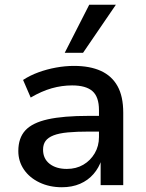

<svg xmlns="http://www.w3.org/2000/svg" viewBox="-20 -778 613 807"><path d="M240 9Q188 9 146 -11Q104 -31 80.5 -65.5Q57 -100 57 -143Q57 -198 86.5 -230Q116 -262 181 -276.5Q246 -291 353 -291H411V-225H356Q302 -225 265 -221.5Q228 -218 205 -209Q182 -200 171.5 -185.5Q161 -171 161 -149Q161 -111 188.5 -89.5Q216 -68 261 -68Q300 -68 330 -85.5Q360 -103 378 -133.5Q396 -164 396 -202V-315Q396 -371 368.5 -395Q341 -419 283 -419Q240 -419 197.5 -407Q155 -395 109 -368L77 -442Q106 -461 141.5 -474Q177 -487 215.5 -494Q254 -501 291 -501Q358 -501 404 -480Q450 -459 474 -416Q498 -373 498 -304V0H403V-107H407Q396 -73 373 -46.5Q350 -20 316.5 -5.5Q283 9 240 9ZM252 -556 355 -758H467L329 -556Z"/></svg>

Font: NunitoSans_10ptSemiBold
Style: Regular
Weight: 600
Designer: Vernon Adams
Foundry: Vernon Adams
Version: Version 3.101;gftools[0.9.27]